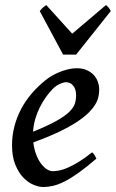

<svg xmlns="http://www.w3.org/2000/svg" viewBox="-20 -731 465 771"><path d="M378.4 -371.1Q378.4 -357.4 375.2 -342.5Q372.1 -327.6 362.3 -311.3Q352.5 -294.9 334.5 -277.1Q316.4 -259.3 287.1 -240.2Q257.8 -221.2 215.3 -200.9Q172.9 -180.7 113.8 -159.2Q116.7 -133.3 124.8 -111.8Q132.8 -90.3 143.8 -75.2Q154.8 -60.1 167.5 -51.8Q180.2 -43.5 192.9 -43.5Q203.1 -43.5 218 -46.4Q232.9 -49.3 252.2 -57.6Q271.5 -65.9 295.9 -80.8Q320.3 -95.7 349.6 -119.1Q352.5 -117.7 355.2 -114.3Q357.9 -110.8 360.4 -106.9Q362.8 -103 364.3 -99.6L367.2 -94.2Q327.1 -59.6 295.9 -37.4Q264.6 -15.1 239.5 -2.4Q214.4 10.3 193.6 15.1Q172.9 20 153.8 20Q136.2 20 114.5 11Q92.8 2 73.7 -17.8Q54.7 -37.6 41.5 -69.6Q28.3 -101.6 28.3 -147.9Q28.3 -186 37.6 -222.4Q46.9 -258.8 64.2 -292Q81.5 -325.2 106.7 -354.7Q131.8 -384.3 163.6 -409.7Q174.3 -418.5 189 -427Q203.6 -435.5 220.2 -442.1Q236.8 -448.7 254.2 -452.9Q271.5 -457 288.1 -457Q311 -457 328.1 -449.5Q345.2 -441.9 356.4 -429.7Q367.7 -417.5 373 -402.1Q378.4 -386.7 378.4 -371.1ZM192.4 -374.5Q177.7 -359.9 164.1 -340.6Q150.4 -321.3 139.4 -299.1Q128.4 -276.9 121.3 -252.2Q114.3 -227.5 112.8 -202.1Q171.9 -226.1 206.3 -245.4Q240.7 -264.6 258.3 -282Q275.9 -299.3 280.8 -315.2Q285.6 -331.1 285.6 -348.1Q285.6 -361.8 282.2 -371.8Q278.8 -381.8 272.9 -388.4Q267.1 -395 259.8 -397.9Q252.4 -400.9 244.6 -400.9Q236.8 -400.9 221.4 -394.5Q206.1 -388.2 192.4 -374.5ZM285.6 -511.7H233.4L139.6 -686.5Q147 -695.8 152.3 -700.4Q157.7 -705.1 165.5 -710.9L270 -595.7L405.8 -710.9Q411.6 -705.6 416 -700.7Q420.4 -695.8 424.8 -686.5Z"/></svg>

Font: Gentium Book Basic
Style: Italic
Weight: 400
Italic angle: -8°
Designer: J. Victor Gaultney and Annie Olsen
Foundry: SIL International
Version: Version 1.102; 2013; Maintenance release